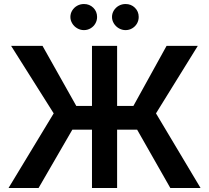

<svg xmlns="http://www.w3.org/2000/svg" viewBox="-20 -935 1040 955"><path d="M562.5 -408.2H643.6L808.6 -707H963.9L755.9 -371.1L977.5 0H827.1L662.1 -290H562.5V0H437.5V-290H339.8L171.9 0H22.5L247.1 -371.1L35.2 -707H191.4L359.4 -408.2H437.5V-707H562.5ZM330.1 -850.6Q330.1 -868.2 339.4 -883.1Q348.6 -897.9 364 -906.5Q379.4 -915 397.5 -915Q425.3 -915 444.1 -896.5Q462.9 -877.9 462.9 -850.6Q462.9 -833 454.3 -818.1Q445.8 -803.2 430.7 -794.2Q415.5 -785.2 397.5 -785.2Q379.9 -785.2 364.3 -794.2Q348.6 -803.2 339.4 -818.4Q330.1 -833.5 330.1 -850.6ZM537.1 -850.6Q537.1 -868.2 546.4 -883.1Q555.7 -897.9 571 -906.5Q586.4 -915 604.5 -915Q632.3 -915 651.1 -896.5Q669.9 -877.9 669.9 -850.6Q669.9 -833 661.4 -818.1Q652.8 -803.2 637.7 -794.2Q622.6 -785.2 604.5 -785.2Q586.9 -785.2 571.3 -794.2Q555.7 -803.2 546.4 -818.4Q537.1 -833.5 537.1 -850.6Z"/></svg>

Font: Pretendard GOV SemiBold
Style: Regular
Weight: 600
Designer: Base glyphs from Inter by Rasmus Andersson; Hangeul glyphs from Noto Sans CJK(Source Han Sans) by Jang Soo-young and Kan
Foundry: Kil Hyung-jin
Version: Version 1.309